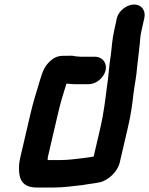

<svg xmlns="http://www.w3.org/2000/svg" viewBox="-20 -789 663 853"><path d="M402 -537H338C332 -537 319 -539 314 -539C300 -543 289 -541 274 -541H259C240 -541 224 -535 209 -523C180 -499 170 -475 158 -434C143 -383 128 -338 115 -282L71 -93C65 -68 63 -47 65 -27C67 17 89 44 143 44H223C267 44 306 37 348 33C374 28 402 26 427 20C462 10 502 -25 512 -67L549 -226C561 -277 568 -327 573 -373C578 -413 587 -454 589 -490L593 -524C596 -549 598 -571 601 -594C603 -613 603 -630 608 -650L621 -708C629 -741 609 -769 576 -769C543 -769 507 -741 499 -708L487 -652C478 -613 477 -578 472 -542C464 -496 463 -451 455 -403C448 -347 441 -288 427 -226L396 -93H392C382 -91 370 -89 360 -88C323 -84 289 -78 251 -78H191L192 -81C192 -85 192 -89 193 -93L237 -282C248 -330 261 -373 275 -417H284C293 -416 301 -415 310 -415H374C407 -415 441 -443 449 -476C457 -509 435 -537 402 -537Z"/></svg>

Font: Electronic
Style: TiIt
Weight: 900
Version: Version 1.011